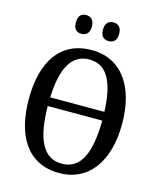

<svg xmlns="http://www.w3.org/2000/svg" viewBox="-133 -1005 919 1109"><g transform="rotate(15 327.0 -451.0)"><path d="M407 -800C432 -800 455 -814 455 -855C455 -898 432 -912 407 -912C380 -912 358 -898 358 -855C358 -814 380 -800 407 -800ZM243 -800C268 -800 292 -814 292 -855C292 -898 268 -912 243 -912C217 -912 196 -898 196 -855C196 -814 217 -800 243 -800ZM327 10C506 10 606 -137 606 -358C606 -580 506 -725 328 -725C139 -725 48 -580 48 -359C48 -137 139 10 327 10ZM489 -399H165C171 -570 220 -669 328 -669C437 -669 482 -570 489 -399ZM327 -46C213 -46 166 -157 164 -347H490C488 -157 444 -46 327 -46Z"/></g></svg>

Font: Noto Serif Condensed Medium
Style: Regular
Weight: 500
Width: 3
Designer: Monotype Design Team
Foundry: Monotype Imaging Inc.
Version: Version 2.015